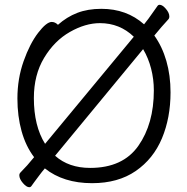

<svg xmlns="http://www.w3.org/2000/svg" viewBox="-20 -750 785 805"><path d="M53 -337Q53 -420 79 -493.5Q105 -567 140 -612.5Q175 -658 197 -658Q211 -658 223 -646Q260 -679 304 -696Q348 -713 405 -713Q511 -713 584 -648Q600 -667 624 -702L641 -726Q644 -730 649 -730Q661 -730 675.5 -713Q690 -696 690 -681Q690 -673 685 -668Q658 -639 627 -601Q660 -555 677.5 -494.5Q695 -434 695 -363Q695 -256 659 -170Q623 -84 549 -33Q475 18 366 18Q246 18 168 -44Q156 -30 143 -12.5Q130 5 124 13L111 31Q108 35 103 35Q91 35 76 17.5Q61 0 61 -15Q61 -22 66 -27Q94 -55 123 -91Q88 -137 70.5 -200Q53 -263 53 -337ZM399 -653Q338 -653 273 -616Q208 -579 165 -507.5Q122 -436 122 -339Q122 -222 169 -147L541 -596Q482 -653 399 -653ZM358 -46Q495 -46 560 -138.5Q625 -231 625 -371Q625 -418 613.5 -462.5Q602 -507 580 -544L211 -97Q268 -46 358 -46Z"/></svg>

Font: Iansui
Style: Regular
Weight: 400
Designer: But Ko / Fontworks Inc.
Foundry: zi-hi.com / Fontworks Inc.
Version: Version 1.002